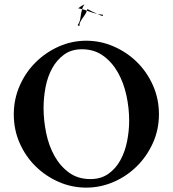

<svg xmlns="http://www.w3.org/2000/svg" viewBox="-20 -847 788 877"><path d="M354 -622Q306 -622 272.5 -597.5Q239 -573 218 -534.5Q197 -496 188 -448.5Q179 -401 179 -354Q179 -297 191 -239Q203 -181 229 -134.5Q255 -88 295.5 -58.5Q336 -29 393 -29Q441 -29 475 -53Q509 -77 530 -115.5Q551 -154 560.5 -201.5Q570 -249 570 -296Q570 -353 557.5 -411Q545 -469 518.5 -516Q492 -563 451 -592.5Q410 -622 354 -622ZM374 -661Q439 -661 499 -635Q559 -609 605 -564Q651 -519 678.5 -457.5Q706 -396 706 -325Q706 -255 678.5 -194Q651 -133 605 -87.5Q559 -42 499 -16Q439 10 374 10Q308 10 248.5 -16Q189 -42 143 -87Q97 -132 70 -193Q43 -254 43 -325Q43 -394 70 -455.5Q97 -517 143 -562.5Q189 -608 248.5 -634.5Q308 -661 374 -661ZM448 -774Q444 -774 424 -784Q412 -786 400.5 -790Q389 -794 377 -798Q374 -788 367.5 -779Q361 -770 355 -761Q349 -752 345.5 -744.5Q342 -737 344 -730Q342 -729 339.5 -729Q337 -729 335 -733Q345 -746 347.5 -766.5Q350 -787 355 -805Q351 -806 347 -807Q343 -808 339 -809H336Q335 -808 335 -808Q340 -812 352 -819.5Q364 -827 366 -827Q362 -822 359.5 -816.5Q357 -811 355 -805Q369 -802 377 -798Q379 -804 379 -806Q387 -801 399.5 -795Q412 -789 424 -784Q430 -782 436 -781.5Q442 -781 449 -780Q452 -776 448 -774Z"/></svg>

Font: Vermiglione SemiBold
Style: Regular
Weight: 600
Version: Version 1.000